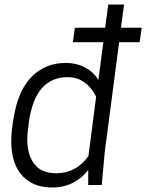

<svg xmlns="http://www.w3.org/2000/svg" viewBox="-20 -820 648 851"><path d="M212 11Q157 11 119 -10Q30 -59 30 -195Q30 -249 45 -322Q67 -430 126 -485.5Q185 -541 271 -541Q320 -541 358.5 -520Q397 -499 416 -465L438 -633H303L312 -697H446L460 -800H530L516 -697H608L599 -633H508L444 -144L431 0H371V-67Q347 -33 305.5 -11Q264 11 212 11ZM229 -52Q317 -52 372 -128L406 -391Q398 -409 382 -429Q366 -449 340.5 -463.5Q315 -478 280 -478Q136 -478 108 -279Q101 -227 101 -203Q101 -133 132.5 -92.5Q164 -52 229 -52Z"/></svg>

Font: Tanohe Sans
Style: Italic
Weight: 400
Designer: Village Type and Design LLC & Cristiano Sobral
Foundry: Cooper Hewitt Smithsonian Design Museum
Version: Version 1.00;September 29, 2021;FontCreator 13.0.0.2655 64-b